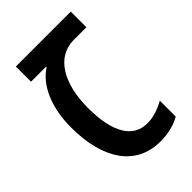

<svg xmlns="http://www.w3.org/2000/svg" viewBox="-217 -800 895 895"><g transform="rotate(-45 231.0 -352.0)"><path d="M294 10C344 10 389 -1 426 -22V-127C390 -107 352 -93 310 -93C217 -93 165 -177 165 -340C165 -500 229 -611 343 -611H426V-714H64V-614H163V-610C91 -565 45 -463 45 -331C45 -121 133 10 294 10Z"/></g></svg>

Font: Noto Sans Georgian ExtraCondensed SemiBold
Style: Regular
Weight: 600
Width: 2
Designer: Monotype Design Team, Akaki Razmadze
Foundry: Google LLC
Version: Version 2.005